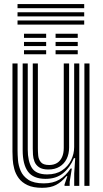

<svg xmlns="http://www.w3.org/2000/svg" viewBox="-20 -911 504 941"><path d="M186.6 9.5Q142.5 9.5 114.7 -3.7Q86.9 -16.9 71.6 -37.9Q56.3 -58.9 49.9 -83.2Q43.5 -107.4 42.3 -130Q41.1 -152.6 41.1 -168.4V-600H66.1V-173.3Q66.1 -154.4 68.1 -127.3Q70.1 -100.2 81.3 -73.8Q92.5 -47.5 119 -29.9Q145.6 -12.3 194.7 -12.3Q239.9 -12.3 270.9 -30.7Q301.9 -49 325.9 -84.9H332L321.4 -19.3V0H296.4L296.2 -6.5L310.1 -47.3H305.4Q281.7 -18.8 254.7 -4.7Q227.8 9.5 186.6 9.5ZM393.6 0V-600H418.6V0ZM217.3 -80.3Q187.4 -80.3 171.5 -91.3Q155.5 -102.2 149.1 -118.7Q142.6 -135.2 141.6 -152.6Q140.6 -170 140.6 -182.9V-600H165.6V-184.4Q165.6 -168.4 167.2 -149.1Q168.9 -129.9 180.4 -116.1Q191.9 -102.3 221.1 -102.3Q243.6 -102.3 259.6 -112.2Q275.5 -122.1 284 -140.9Q292.5 -159.7 292.5 -186V-600H318.7V-188.6Q318.7 -156.5 306.6 -132.1Q294.4 -107.7 271.7 -94Q249.1 -80.3 217.3 -80.3ZM201.9 -34.4Q143.1 -34.9 117.1 -69.9Q91.1 -105 91.1 -174.9V-600H116V-178.1Q116 -121.2 136 -88.7Q156.1 -56.2 211.3 -56.2Q254.2 -56.2 283.6 -75.5Q313 -94.8 328.3 -125.7Q343.5 -156.5 343.5 -190.8V-600H368.6V0H343.7V-60L348.5 -136.1H342.4Q322.6 -88.9 288.4 -61.5Q254.2 -34 201.9 -34.4ZM252.4 -725.5V-745.6H361V-725.5ZM97.6 -645V-665.1H206.2V-645ZM97.6 -685.2V-705.4H206.2V-685.2ZM97.6 -725.5V-745.6H206.2V-725.5ZM252.4 -645V-665.1H361V-645ZM252.4 -685.2V-705.4H361V-685.2ZM392.7 -870.9H65.9V-891H392.7ZM392.7 -790.4H65.9V-810.6H392.7ZM392.7 -830.7H65.9V-850.8H392.7Z"/></svg>

Font: Big Shoulders Inline Display SC Thin
Style: Regular
Weight: 100
Designer: Patric King
Foundry: XO Type Co
Version: Version 2.002